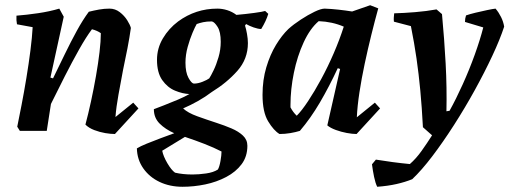

<svg xmlns="http://www.w3.org/2000/svg" viewBox="-20 -501 1954 735"><path d="M420 12Q404 12 383 8.5Q362 5 341 -3Q320 -11 307 -24Q318 -65 328.5 -113.5Q339 -162 347.5 -210.5Q356 -259 361 -301.5Q366 -344 366 -374Q352 -384 332 -389Q310 -360 283 -312Q256 -264 228 -209Q200 -154 175 -103L159 0H56L46 -16Q53 -50 62.5 -99Q72 -148 81 -202.5Q90 -257 96.5 -308Q103 -359 105 -397L45 -408Q42 -423 43 -441Q82 -444 126 -450.5Q170 -457 207 -468L224 -437L173 -204L183 -201Q205 -246 228 -293.5Q251 -341 274 -383Q297 -425 320 -456Q340 -461 359.5 -464.5Q379 -468 399 -468Q421 -468 438.5 -454.5Q456 -441 467 -423.5Q478 -406 481 -394Q476 -358 468 -316.5Q460 -275 451 -233Q442 -185 433.5 -138.5Q425 -92 422 -53L490 -108L510 -86Z M679 214Q630 214 591 195.5Q552 177 528.5 143.5Q505 110 504 67Q517 59 541.5 49Q566 39 594 28.5Q622 18 647 9Q613 -6 591 -28Q569 -50 569 -83Q582 -88 608 -98Q634 -108 661 -119.5Q688 -131 705 -141Q679 -142 650 -154Q621 -166 601 -194.5Q581 -223 581 -272Q581 -316 603.5 -354Q626 -392 662 -419Q729 -468 812 -468Q831 -468 850 -462Q869 -456 885 -444Q920 -447 953 -451.5Q986 -456 995 -459L1007 -448Q999 -421 980 -390Q968 -390 951 -396Q934 -402 922 -409L918 -403Q922 -391 925.5 -371.5Q929 -352 929 -336Q929 -275 888.5 -229.5Q848 -184 791 -149Q766 -130 737.5 -114Q709 -98 681 -86Q699 -69 735 -56Q771 -43 808 -31Q839 -21 866 -9.5Q893 2 910 18Q927 34 927 57Q927 98 905 127.5Q883 157 846 176.5Q809 196 765.5 205Q722 214 679 214ZM722 -181Q738 -181 755.5 -188Q773 -195 781 -201Q787 -210 797.5 -231.5Q808 -253 816.5 -282Q825 -311 825 -341Q825 -379 813 -398Q801 -417 791 -419Q771 -419 757.5 -416Q744 -413 733 -409Q727 -399 717 -375.5Q707 -352 698.5 -321.5Q690 -291 690 -261Q690 -224 701.5 -203Q713 -182 722 -181ZM650 160Q680 167 717 167Q741 167 769 163Q797 159 814 148Q820 138 824 115.5Q828 93 828 79Q799 64 763 50Q727 36 688 23L601 76Q605 97 620.5 123.5Q636 150 650 160Z M1050 12Q1028 -1 1006.5 -36.5Q985 -72 985 -138Q985 -195 999.5 -243.5Q1014 -292 1036.5 -329Q1059 -366 1084 -390Q1104 -408 1131.5 -426Q1159 -444 1184 -456Q1209 -468 1223 -468Q1249 -467 1276 -464Q1303 -461 1328 -457L1397 -481L1428 -469Q1415 -422 1401.5 -367.5Q1388 -313 1376 -256.5Q1364 -200 1356 -147.5Q1348 -95 1346 -52L1415 -108L1435 -86L1345 12Q1329 12 1307.5 8Q1286 4 1265.5 -3.5Q1245 -11 1233 -21L1282 -237L1273 -240Q1240 -169 1204.5 -108.5Q1169 -48 1128 0Q1112 5 1091.5 8.5Q1071 12 1050 12ZM1116 -58Q1135 -77 1159.5 -114Q1184 -151 1209.5 -198Q1235 -245 1257.5 -297Q1280 -349 1296 -399Q1252 -418 1200 -420Q1167 -392 1142.5 -339Q1118 -286 1105 -222.5Q1092 -159 1092 -99V-90Q1102 -71 1116 -58Z M1424 214Q1417 200 1412 176Q1407 152 1404 128L1419 110Q1449 115 1483 119.5Q1517 124 1549 127Q1573 106 1594 76.5Q1615 47 1634 17L1599 -14Q1595 -91 1589 -154.5Q1583 -218 1574.5 -277Q1566 -336 1553 -401L1488 -418Q1487 -425 1487.5 -433.5Q1488 -442 1489 -450Q1526 -451 1569 -454.5Q1612 -458 1651 -465L1672 -447Q1681 -351 1686 -258Q1691 -165 1689 -75L1701 -77Q1726 -122 1751.5 -178.5Q1777 -235 1797.5 -292Q1818 -349 1830 -396L1760 -417Q1760 -430 1764 -442Q1778 -447 1801 -452.5Q1824 -458 1845.5 -462.5Q1867 -467 1877 -468Q1889 -454 1898 -436Q1907 -418 1910 -399Q1894 -350 1864.5 -287Q1835 -224 1797.5 -156Q1760 -88 1718 -22.5Q1676 43 1635 97Q1594 151 1558 185Q1531 196 1498 203.5Q1465 211 1424 214Z"/></svg>

Font: Labrada SemiBold
Style: Italic
Weight: 600
Italic angle: -7°
Designer: Mercedes Jáuregui
Foundry: Omnibus-Type Team
Version: Version 1.000; ttfautohint (v1.8.4.7-5d5b)